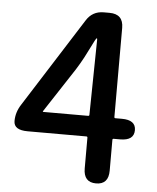

<svg xmlns="http://www.w3.org/2000/svg" viewBox="-53 -782 675 827"><g transform="rotate(5 285.0 -368.5)"><path d="M393 0Q339 0 339 -60V-193Q339 -198 334 -198H80Q20 -198 20 -237Q20 -275 42 -309L287 -695Q313 -737 362 -737H387Q447 -737 447 -677V-292Q447 -287 452 -287H480Q540 -287 540 -243Q540 -198 480 -198H452Q447 -198 447 -193V-60Q447 0 393 0ZM139 -291Q136 -287 141 -287H334Q339 -287 339 -292L344 -618Q344 -623 342 -623Q340 -623 334 -612L296 -537Q281 -509 264 -482Z"/></g></svg>

Font: Resource Han Rounded KR Medium
Style: Regular
Weight: 500
Designer: Cyano Hao (round all glyphs); Ryoko NISHIZUKA 西塚涼子 (kana, bopomofo & ideographs); Paul D. Hunt (Latin, Greek & Cyrillic)
Foundry: Cyano Hao
Version: 0.990